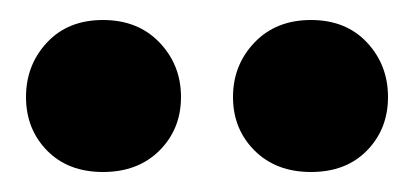

<svg xmlns="http://www.w3.org/2000/svg" viewBox="-20 -722 414 192"><path d="M161 -625Q161 -593 139.5 -571.5Q118 -550 83 -550Q48 -550 27 -571.5Q6 -593 6 -625Q6 -657 27 -679.5Q48 -702 83 -702Q118 -702 139.5 -679.5Q161 -657 161 -625ZM368 -625Q368 -593 347 -571.5Q326 -550 291 -550Q256 -550 234.5 -571.5Q213 -593 213 -625Q213 -657 234.5 -679.5Q256 -702 291 -702Q326 -702 347 -679.5Q368 -657 368 -625Z"/></svg>

Font: Baloo Thambi 2
Style: Bold
Weight: 700
Designer: Aadarsh Rajan and Ek Type
Foundry: Ek Type
Version: Version 1.640;hotconv 1.0.111;makeotfexe 2.5.65597; ttfautoh